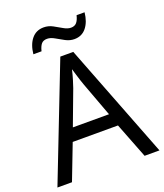

<svg xmlns="http://www.w3.org/2000/svg" viewBox="-162 -1020 964 1128"><g transform="rotate(-20 319.5 -456.5)"><path d="M545 0 459 -221H176L91 0H0L279 -717H360L638 0ZM352 -517Q349 -525 342 -546Q335 -567 328.5 -589.5Q322 -612 318 -624Q311 -593 302 -563.5Q293 -534 287 -517L206 -301H432ZM135 -784Q141 -843 169.5 -877.5Q198 -912 245 -912Q275 -912 301.5 -897.5Q328 -883 352 -869Q376 -855 397 -855Q420 -855 432.5 -869.5Q445 -884 452 -913H502Q496 -855 468 -820Q440 -785 393 -785Q365 -785 338.5 -799Q312 -813 287.5 -827.5Q263 -842 241 -842Q217 -842 205 -827.5Q193 -813 186 -784Z"/></g></svg>

Font: Noto Sans Hebrew Droid
Style: Regular
Weight: 400
Designer: Monotype Design Team
Foundry: Monotype Imaging Inc.
Version: Version 1.100